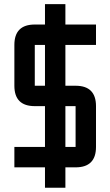

<svg xmlns="http://www.w3.org/2000/svg" viewBox="-20 -801 528 919"><path d="M439.5 -585.9H293V-390.6H341.8Q439.5 -390.6 439.5 -293V-97.7Q439.5 0 341.8 0H293V97.7H195.3V0H48.8V-97.7H195.3V-293H146.5Q48.8 -293 48.8 -390.6V-585.9Q48.8 -683.6 146.5 -683.6H195.3V-781.2H293V-683.6H439.5ZM195.3 -585.9H146.5V-390.6H195.3ZM341.8 -293H293V-97.7H341.8Z"/></svg>

Font: BabelStone Runic Beowulf
Style: Regular
Weight: 400
Designer: Andrew West
Foundry: BabelStone
Version: Version 7.004;November 9, 2023